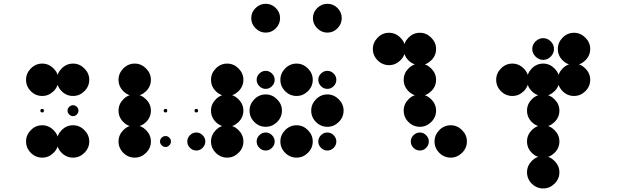

<svg xmlns="http://www.w3.org/2000/svg" viewBox="-20 -848 3373 1038"><path d="M375 -170.8Q410 -170.8 436.2 -144.6Q462.5 -118.3 462.5 -83.3Q462.5 -47.5 436.2 -21.7Q410 4.2 375 4.2Q339.2 4.2 313.3 -21.7Q287.5 -47.5 287.5 -83.3Q287.5 -118.3 313.3 -144.6Q339.2 -170.8 375 -170.8ZM208.3 -170.8Q243.3 -170.8 269.6 -144.6Q295.8 -118.3 295.8 -83.3Q295.8 -47.5 269.6 -21.7Q243.3 4.2 208.3 4.2Q172.5 4.2 146.7 -21.7Q120.8 -47.5 120.8 -83.3Q120.8 -118.3 146.7 -144.6Q172.5 -170.8 208.3 -170.8ZM354.2 -270.4Q363.3 -279.2 375 -279.2Q386.7 -279.2 395.4 -270.4Q404.2 -261.7 404.2 -250Q404.2 -238.3 395.4 -229.2Q386.7 -220 375 -220Q363.3 -220 354.2 -229.2Q345 -238.3 345 -250Q345 -261.7 354.2 -270.4ZM208.3 -259.2Q217.5 -259.2 217.5 -250Q217.5 -240 208.3 -240Q198.3 -240 198.3 -250Q198.3 -259.2 208.3 -259.2ZM375 -504.2Q410 -504.2 436.2 -477.9Q462.5 -451.7 462.5 -416.7Q462.5 -380.8 436.2 -355Q410 -329.2 375 -329.2Q339.2 -329.2 313.3 -355Q287.5 -380.8 287.5 -416.7Q287.5 -451.7 313.3 -477.9Q339.2 -504.2 375 -504.2ZM208.3 -504.2Q243.3 -504.2 269.6 -477.9Q295.8 -451.7 295.8 -416.7Q295.8 -380.8 269.6 -355Q243.3 -329.2 208.3 -329.2Q172.5 -329.2 146.7 -355Q120.8 -380.8 120.8 -416.7Q120.8 -451.7 146.7 -477.9Q172.5 -504.2 208.3 -504.2Z M1208.3 -170.8Q1243.3 -170.8 1269.6 -144.6Q1295.8 -118.3 1295.8 -83.3Q1295.8 -47.5 1269.6 -21.7Q1243.3 4.2 1208.3 4.2Q1172.5 4.2 1146.7 -21.7Q1120.8 -47.5 1120.8 -83.3Q1120.8 -118.3 1146.7 -144.6Q1172.5 -170.8 1208.3 -170.8ZM1041.7 -131.7Q1060.8 -131.7 1075.4 -117.1Q1090 -102.5 1090 -83.3Q1090 -63.3 1075.4 -48.8Q1060.8 -34.2 1041.7 -34.2Q1021.7 -34.2 1007.1 -48.8Q992.5 -63.3 992.5 -83.3Q992.5 -102.5 1007.1 -117.1Q1021.7 -131.7 1041.7 -131.7ZM854.2 -103.8Q863.3 -112.5 875 -112.5Q886.7 -112.5 895.4 -103.8Q904.2 -95 904.2 -83.3Q904.2 -71.7 895.4 -62.5Q886.7 -53.3 875 -53.3Q863.3 -53.3 854.2 -62.5Q845 -71.7 845 -83.3Q845 -95 854.2 -103.8ZM708.3 -170.8Q743.3 -170.8 769.6 -144.6Q795.8 -118.3 795.8 -83.3Q795.8 -47.5 769.6 -21.7Q743.3 4.2 708.3 4.2Q672.5 4.2 646.7 -21.7Q620.8 -47.5 620.8 -83.3Q620.8 -118.3 646.7 -144.6Q672.5 -170.8 708.3 -170.8ZM1208.3 -337.5Q1243.3 -337.5 1269.6 -311.2Q1295.8 -285 1295.8 -250Q1295.8 -214.2 1269.6 -188.3Q1243.3 -162.5 1208.3 -162.5Q1172.5 -162.5 1146.7 -188.3Q1120.8 -214.2 1120.8 -250Q1120.8 -285 1146.7 -311.2Q1172.5 -337.5 1208.3 -337.5ZM1041.7 -259.2Q1050.8 -259.2 1050.8 -250Q1050.8 -240 1041.7 -240Q1031.7 -240 1031.7 -250Q1031.7 -259.2 1041.7 -259.2ZM875 -259.2Q884.2 -259.2 884.2 -250Q884.2 -240 875 -240Q865 -240 865 -250Q865 -259.2 875 -259.2ZM708.3 -337.5Q743.3 -337.5 769.6 -311.2Q795.8 -285 795.8 -250Q795.8 -214.2 769.6 -188.3Q743.3 -162.5 708.3 -162.5Q672.5 -162.5 646.7 -188.3Q620.8 -214.2 620.8 -250Q620.8 -285 646.7 -311.2Q672.5 -337.5 708.3 -337.5ZM1208.3 -504.2Q1243.3 -504.2 1269.6 -477.9Q1295.8 -451.7 1295.8 -416.7Q1295.8 -380.8 1269.6 -355Q1243.3 -329.2 1208.3 -329.2Q1172.5 -329.2 1146.7 -355Q1120.8 -380.8 1120.8 -416.7Q1120.8 -451.7 1146.7 -477.9Q1172.5 -504.2 1208.3 -504.2ZM708.3 -504.2Q743.3 -504.2 769.6 -477.9Q795.8 -451.7 795.8 -416.7Q795.8 -380.8 769.6 -355Q743.3 -329.2 708.3 -329.2Q672.5 -329.2 646.7 -355Q620.8 -380.8 620.8 -416.7Q620.8 -451.7 646.7 -477.9Q672.5 -504.2 708.3 -504.2Z M1750 -131.7Q1769.2 -131.7 1783.8 -117.1Q1798.3 -102.5 1798.3 -83.3Q1798.3 -63.3 1783.8 -48.8Q1769.2 -34.2 1750 -34.2Q1730 -34.2 1715.4 -48.8Q1700.8 -63.3 1700.8 -83.3Q1700.8 -102.5 1715.4 -117.1Q1730 -131.7 1750 -131.7ZM1583.3 -170.8Q1618.3 -170.8 1644.6 -144.6Q1670.8 -118.3 1670.8 -83.3Q1670.8 -47.5 1644.6 -21.7Q1618.3 4.2 1583.3 4.2Q1547.5 4.2 1521.7 -21.7Q1495.8 -47.5 1495.8 -83.3Q1495.8 -118.3 1521.7 -144.6Q1547.5 -170.8 1583.3 -170.8ZM1416.7 -131.7Q1435.8 -131.7 1450.4 -117.1Q1465 -102.5 1465 -83.3Q1465 -63.3 1450.4 -48.8Q1435.8 -34.2 1416.7 -34.2Q1396.7 -34.2 1382.1 -48.8Q1367.5 -63.3 1367.5 -83.3Q1367.5 -102.5 1382.1 -117.1Q1396.7 -131.7 1416.7 -131.7ZM1750 -337.5Q1785 -337.5 1811.3 -311.2Q1837.5 -285 1837.5 -250Q1837.5 -214.2 1811.3 -188.3Q1785 -162.5 1750 -162.5Q1714.2 -162.5 1688.3 -188.3Q1662.5 -214.2 1662.5 -250Q1662.5 -285 1688.3 -311.2Q1714.2 -337.5 1750 -337.5ZM1416.7 -337.5Q1451.7 -337.5 1477.9 -311.2Q1504.2 -285 1504.2 -250Q1504.2 -214.2 1477.9 -188.3Q1451.7 -162.5 1416.7 -162.5Q1380.8 -162.5 1355 -188.3Q1329.2 -214.2 1329.2 -250Q1329.2 -285 1355 -311.2Q1380.8 -337.5 1416.7 -337.5ZM1750 -465Q1769.2 -465 1783.8 -450.4Q1798.3 -435.8 1798.3 -416.7Q1798.3 -396.7 1783.8 -382.1Q1769.2 -367.5 1750 -367.5Q1730 -367.5 1715.4 -382.1Q1700.8 -396.7 1700.8 -416.7Q1700.8 -435.8 1715.4 -450.4Q1730 -465 1750 -465ZM1583.3 -504.2Q1618.3 -504.2 1644.6 -477.9Q1670.8 -451.7 1670.8 -416.7Q1670.8 -380.8 1644.6 -355Q1618.3 -329.2 1583.3 -329.2Q1547.5 -329.2 1521.7 -355Q1495.8 -380.8 1495.8 -416.7Q1495.8 -451.7 1521.7 -477.9Q1547.5 -504.2 1583.3 -504.2ZM1416.7 -465Q1435.8 -465 1450.4 -450.4Q1465 -435.8 1465 -416.7Q1465 -396.7 1450.4 -382.1Q1435.8 -367.5 1416.7 -367.5Q1396.7 -367.5 1382.1 -382.1Q1367.5 -396.7 1367.5 -416.7Q1367.5 -435.8 1382.1 -450.4Q1396.7 -465 1416.7 -465ZM1695 -804.6Q1718.3 -827.5 1750 -827.5Q1781.7 -827.5 1804.6 -804.6Q1827.5 -781.7 1827.5 -750Q1827.5 -718.3 1804.6 -695Q1781.7 -671.7 1750 -671.7Q1718.3 -671.7 1695 -695Q1671.7 -718.3 1671.7 -750Q1671.7 -781.7 1695 -804.6ZM1361.7 -804.6Q1385 -827.5 1416.7 -827.5Q1448.3 -827.5 1471.2 -804.6Q1494.2 -781.7 1494.2 -750Q1494.2 -718.3 1471.2 -695Q1448.3 -671.7 1416.7 -671.7Q1385 -671.7 1361.7 -695Q1338.3 -718.3 1338.3 -750Q1338.3 -781.7 1361.7 -804.6Z M2416.7 -170.8Q2451.7 -170.8 2477.9 -144.6Q2504.2 -118.3 2504.2 -83.3Q2504.2 -47.5 2477.9 -21.7Q2451.7 4.2 2416.7 4.2Q2380.8 4.2 2355 -21.7Q2329.2 -47.5 2329.2 -83.3Q2329.2 -118.3 2355 -144.6Q2380.8 -170.8 2416.7 -170.8ZM2250 -131.7Q2269.2 -131.7 2283.8 -117.1Q2298.3 -102.5 2298.3 -83.3Q2298.3 -63.3 2283.8 -48.8Q2269.2 -34.2 2250 -34.2Q2230 -34.2 2215.4 -48.8Q2200.8 -63.3 2200.8 -83.3Q2200.8 -102.5 2215.4 -117.1Q2230 -131.7 2250 -131.7ZM2250 -337.5Q2285 -337.5 2311.2 -311.2Q2337.5 -285 2337.5 -250Q2337.5 -214.2 2311.2 -188.3Q2285 -162.5 2250 -162.5Q2214.2 -162.5 2188.3 -188.3Q2162.5 -214.2 2162.5 -250Q2162.5 -285 2188.3 -311.2Q2214.2 -337.5 2250 -337.5ZM2250 -504.2Q2285 -504.2 2311.2 -477.9Q2337.5 -451.7 2337.5 -416.7Q2337.5 -380.8 2311.2 -355Q2285 -329.2 2250 -329.2Q2214.2 -329.2 2188.3 -355Q2162.5 -380.8 2162.5 -416.7Q2162.5 -451.7 2188.3 -477.9Q2214.2 -504.2 2250 -504.2ZM2250 -670.8Q2285 -670.8 2311.2 -644.6Q2337.5 -618.3 2337.5 -583.3Q2337.5 -547.5 2311.2 -521.7Q2285 -495.8 2250 -495.8Q2214.2 -495.8 2188.3 -521.7Q2162.5 -547.5 2162.5 -583.3Q2162.5 -618.3 2188.3 -644.6Q2214.2 -670.8 2250 -670.8ZM2083.3 -670.8Q2118.3 -670.8 2144.6 -644.6Q2170.8 -618.3 2170.8 -583.3Q2170.8 -547.5 2144.6 -521.7Q2118.3 -495.8 2083.3 -495.8Q2047.5 -495.8 2021.7 -521.7Q1995.8 -547.5 1995.8 -583.3Q1995.8 -618.3 2021.7 -644.6Q2047.5 -670.8 2083.3 -670.8Z M2916.7 -4.2Q2951.7 -4.2 2977.9 22.1Q3004.2 48.3 3004.2 83.3Q3004.2 119.2 2977.9 145Q2951.7 170.8 2916.7 170.8Q2880.8 170.8 2855 145Q2829.2 119.2 2829.2 83.3Q2829.2 48.3 2855 22.1Q2880.8 -4.2 2916.7 -4.2ZM2916.7 -170.8Q2951.7 -170.8 2977.9 -144.6Q3004.2 -118.3 3004.2 -83.3Q3004.2 -47.5 2977.9 -21.7Q2951.7 4.2 2916.7 4.2Q2880.8 4.2 2855 -21.7Q2829.2 -47.5 2829.2 -83.3Q2829.2 -118.3 2855 -144.6Q2880.8 -170.8 2916.7 -170.8ZM2916.7 -337.5Q2951.7 -337.5 2977.9 -311.2Q3004.2 -285 3004.2 -250Q3004.2 -214.2 2977.9 -188.3Q2951.7 -162.5 2916.7 -162.5Q2880.8 -162.5 2855 -188.3Q2829.2 -214.2 2829.2 -250Q2829.2 -285 2855 -311.2Q2880.8 -337.5 2916.7 -337.5ZM3083.3 -504.2Q3118.3 -504.2 3144.6 -477.9Q3170.8 -451.7 3170.8 -416.7Q3170.8 -380.8 3144.6 -355Q3118.3 -329.2 3083.3 -329.2Q3047.5 -329.2 3021.7 -355Q2995.8 -380.8 2995.8 -416.7Q2995.8 -451.7 3021.7 -477.9Q3047.5 -504.2 3083.3 -504.2ZM2916.7 -504.2Q2951.7 -504.2 2977.9 -477.9Q3004.2 -451.7 3004.2 -416.7Q3004.2 -380.8 2977.9 -355Q2951.7 -329.2 2916.7 -329.2Q2880.8 -329.2 2855 -355Q2829.2 -380.8 2829.2 -416.7Q2829.2 -451.7 2855 -477.9Q2880.8 -504.2 2916.7 -504.2ZM2750 -504.2Q2785 -504.2 2811.3 -477.9Q2837.5 -451.7 2837.5 -416.7Q2837.5 -380.8 2811.3 -355Q2785 -329.2 2750 -329.2Q2714.2 -329.2 2688.3 -355Q2662.5 -380.8 2662.5 -416.7Q2662.5 -451.7 2688.3 -477.9Q2714.2 -504.2 2750 -504.2ZM3083.3 -670.8Q3118.3 -670.8 3144.6 -644.6Q3170.8 -618.3 3170.8 -583.3Q3170.8 -547.5 3144.6 -521.7Q3118.3 -495.8 3083.3 -495.8Q3047.5 -495.8 3021.7 -521.7Q2995.8 -547.5 2995.8 -583.3Q2995.8 -618.3 3021.7 -644.6Q3047.5 -670.8 3083.3 -670.8ZM2875.4 -624.2Q2893.3 -641.7 2916.7 -641.7Q2940 -641.7 2957.5 -624.2Q2975 -606.7 2975 -583.3Q2975 -560 2957.5 -542.1Q2940 -524.2 2916.7 -524.2Q2893.3 -524.2 2875.4 -542.1Q2857.5 -560 2857.5 -583.3Q2857.5 -606.7 2875.4 -624.2Z"/></svg>

Font: 0xA000-Dots-Mono
Style: Dots-Mono
Weight: 400
Version: Version 0.1